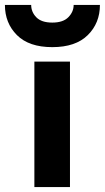

<svg xmlns="http://www.w3.org/2000/svg" viewBox="-64 -762 427 782"><path d="M-44 -742H63Q63 -713 84 -691.5Q105 -670 149 -670Q193 -670 214.5 -692Q236 -714 236 -742H343Q343 -668 293.5 -619Q244 -570 149 -570Q54 -570 5 -619Q-44 -668 -44 -742ZM76 0V-511H221V0Z"/></svg>

Font: Overpass Heavy
Style: Regular
Weight: 900
Designer: Delve Withrington, Thomas Jockin
Foundry: Delve Fonts
Version: Version 3.000;DELV;Overpass